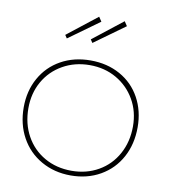

<svg xmlns="http://www.w3.org/2000/svg" viewBox="-83 -807 782 888"><g transform="rotate(10 307.5 -363.0)"><path d="M40 -263Q40 -340 74 -401Q108 -462 169 -496Q230 -530 308 -530Q386 -530 447 -496Q508 -462 541.5 -401Q575 -340 575 -263Q575 -184 541.5 -122Q508 -60 447 -25Q386 10 308 10Q231 10 169.5 -25Q108 -60 74 -122Q40 -184 40 -263ZM553 -263Q553 -333 521 -388.5Q489 -444 433.5 -476Q378 -508 308 -508Q238 -508 181.5 -476Q125 -444 93.5 -388.5Q62 -333 62 -263Q62 -190 93.5 -133Q125 -76 181 -44Q237 -12 308 -12Q378 -12 434 -44Q490 -76 521.5 -133.5Q553 -191 553 -263ZM291 -626 431 -736 445 -715 301 -611ZM171 -626 311 -736 325 -715 181 -611Z"/></g></svg>

Font: Easer Grotesk Variable
Style: Regular
Weight: 400
Designer: Boardeaser, Bonnie Shaver-Troup, Thomas Jockin
Foundry: Lexend
Version: Version 1.001;Glyphs 3.1.2 (3151)